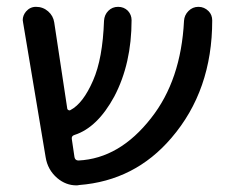

<svg xmlns="http://www.w3.org/2000/svg" viewBox="-20 -567 676 565"><path d="M593.8 -534.2Q604.5 -523.4 604.5 -506.8Q604.5 -300.8 484.4 -161.1Q377 -35.2 212.9 -22.5Q209 -21.5 205.1 -21.5Q173.8 -21.5 148.4 -43Q120.1 -67.4 114.3 -104.5L47.9 -501Q46.9 -504.9 46.9 -507.8Q46.9 -521.5 56.6 -533.2Q68.4 -546.9 85.9 -546.9Q106.4 -546.9 121.6 -533.7Q136.7 -520.5 139.6 -501L177.7 -249Q177.7 -245.1 181.2 -243.2Q184.6 -241.2 187.5 -243.2Q224.6 -262.7 253.9 -330.1Q282.2 -394.5 286.1 -505.9Q287.1 -523.4 298.8 -535.2Q310.5 -546.9 327.6 -546.9Q344.7 -546.9 356.4 -535.2Q367.2 -523.4 367.2 -507.8Q367.2 -379.9 316.4 -283.2Q266.6 -191.4 199.2 -169.9Q189.5 -167 191.4 -157.2L199.2 -104.5Q201.2 -94.7 210.9 -94.7Q332 -100.6 424.8 -219.7Q512.7 -331.1 521.5 -505.9Q522.5 -522.5 534.7 -534.7Q546.9 -546.9 564 -546.9Q581.1 -546.9 593.8 -534.2Z"/></svg>

Font: Gen Jyuu GothicX Regular
Style: Regular
Weight: 400
Designer: [Source Han Sans]
Ryoko NISHIZUKA  (kana & ideographs); Paul D. Hunt (Latin, Greek & Cyrillic); Wenlong ZHANG  (bopomofo
Version: Version 1.002.20150607